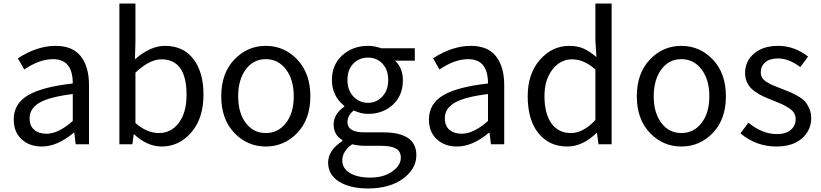

<svg xmlns="http://www.w3.org/2000/svg" viewBox="-20 -816 4644 1086"><path d="M216.8 12.7Q146.5 12.7 102.1 -28.3Q57.6 -69.3 57.6 -140.6Q57.6 -228.5 137.2 -276.4Q216.8 -324.2 391.6 -343.8Q391.6 -481.4 280.3 -481.4Q203.1 -481.4 117.2 -422.9L81.1 -486.3Q189.5 -556.6 294.9 -556.6Q390.6 -556.6 437 -497.6Q483.4 -438.5 483.4 -334V0H408.2L400.4 -65.4H397.5Q303.7 12.7 216.8 12.7ZM243.2 -59.6Q310.5 -59.6 391.6 -131.8V-284.2Q258.8 -267.6 203.1 -234.9Q147.5 -202.1 147.5 -147.5Q147.5 -103.5 173.8 -81.5Q200.2 -59.6 243.2 -59.6Z M894.5 12.7Q813.5 12.7 739.3 -55.7H736.3L728.5 0H655.3V-795.9H746.1V-578.1L743.2 -480.5Q830.1 -556.6 913.1 -556.6Q1016.6 -556.6 1073.7 -482.4Q1130.9 -408.2 1130.9 -281.2Q1130.9 -146.5 1062 -66.9Q993.2 12.7 894.5 12.7ZM879.9 -63.5Q948.2 -63.5 991.7 -121.6Q1035.2 -179.7 1035.2 -279.3Q1035.2 -480.5 892.6 -480.5Q826.2 -480.5 746.1 -405.3V-120.1Q810.5 -63.5 879.9 -63.5Z M1661.6 -64.5Q1587.9 12.7 1483.4 12.7Q1378.9 12.7 1305.2 -64.5Q1231.4 -141.6 1231.4 -271.5Q1231.4 -401.4 1305.2 -479Q1378.9 -556.6 1483.4 -556.6Q1587.9 -556.6 1661.6 -479Q1735.4 -401.4 1735.4 -271.5Q1735.4 -141.6 1661.6 -64.5ZM1370.1 -120.6Q1413.1 -63.5 1483.4 -63.5Q1553.7 -63.5 1597.7 -120.6Q1641.6 -177.7 1641.6 -271.5Q1641.6 -365.2 1597.7 -423.3Q1553.7 -481.4 1483.4 -481.4Q1413.1 -481.4 1370.1 -423.3Q1327.1 -365.2 1327.1 -271.5Q1327.1 -177.7 1370.1 -120.6Z M2061.5 250Q1960 250 1897.9 211.4Q1835.9 172.9 1835.9 103.5Q1835.9 34.2 1917 -18.6V-23.4Q1867.2 -51.8 1867.2 -112.3Q1867.2 -170.9 1927.7 -212.9V-216.8Q1857.4 -273.4 1857.4 -363.3Q1857.4 -450.2 1916.5 -503.4Q1975.6 -556.6 2061.5 -556.6Q2099.6 -556.6 2136.7 -543H2326.2V-472.7H2214.8Q2258.8 -430.7 2258.8 -361.3Q2258.8 -276.4 2202.6 -224.1Q2146.5 -171.9 2061.5 -171.9Q2021.5 -171.9 1980.5 -191.4Q1945.3 -161.1 1945.3 -126Q1945.3 -67.4 2040 -67.4H2146.5Q2335 -67.4 2335 61.5Q2335 139.6 2259.3 194.8Q2183.6 250 2061.5 250ZM2061.5 -234.4Q2109.4 -234.4 2142.6 -270Q2175.8 -305.7 2175.8 -363.3Q2175.8 -420.9 2143.6 -455.6Q2111.3 -490.2 2061.5 -490.2Q2011.7 -490.2 1978.5 -456.1Q1945.3 -421.9 1945.3 -363.3Q1945.3 -305.7 1979 -270Q2012.7 -234.4 2061.5 -234.4ZM2074.2 188.5Q2149.4 188.5 2198.2 154.3Q2247.1 120.1 2247.1 76.2Q2247.1 40 2219.7 24.4Q2192.4 8.8 2135.7 8.8H2042Q2008.8 8.8 1971.7 0Q1916 40 1916 91.8Q1916 135.7 1958.5 162.1Q2001 188.5 2074.2 188.5Z M2565.4 12.7Q2495.1 12.7 2450.7 -28.3Q2406.2 -69.3 2406.2 -140.6Q2406.2 -228.5 2485.8 -276.4Q2565.4 -324.2 2740.2 -343.8Q2740.2 -481.4 2628.9 -481.4Q2551.8 -481.4 2465.8 -422.9L2429.7 -486.3Q2538.1 -556.6 2643.6 -556.6Q2739.3 -556.6 2785.6 -497.6Q2832 -438.5 2832 -334V0H2756.8L2749 -65.4H2746.1Q2652.3 12.7 2565.4 12.7ZM2591.8 -59.6Q2659.2 -59.6 2740.2 -131.8V-284.2Q2607.4 -267.6 2551.8 -234.9Q2496.1 -202.1 2496.1 -147.5Q2496.1 -103.5 2522.5 -81.5Q2548.8 -59.6 2591.8 -59.6Z M3189.5 12.7Q3085.9 12.7 3025.4 -62.5Q2964.8 -137.7 2964.8 -271.5Q2964.8 -399.4 3034.2 -478Q3103.5 -556.6 3200.2 -556.6Q3246.1 -556.6 3280.3 -541.5Q3314.5 -526.4 3353.5 -493.2L3347.7 -586.9V-795.9H3439.5V0H3365.2L3356.4 -64.5H3354.5Q3275.4 12.7 3189.5 12.7ZM3347.7 -137.7V-422.9Q3283.2 -480.5 3215.8 -480.5Q3149.4 -480.5 3104.5 -422.4Q3059.6 -364.3 3059.6 -272.5Q3059.6 -173.8 3098.6 -118.7Q3137.7 -63.5 3209 -63.5Q3280.3 -63.5 3347.7 -137.7Z M4012.2 -64.5Q3938.5 12.7 3834 12.7Q3729.5 12.7 3655.8 -64.5Q3582 -141.6 3582 -271.5Q3582 -401.4 3655.8 -479Q3729.5 -556.6 3834 -556.6Q3938.5 -556.6 4012.2 -479Q4085.9 -401.4 4085.9 -271.5Q4085.9 -141.6 4012.2 -64.5ZM3720.7 -120.6Q3763.7 -63.5 3834 -63.5Q3904.3 -63.5 3948.2 -120.6Q3992.2 -177.7 3992.2 -271.5Q3992.2 -365.2 3948.2 -423.3Q3904.3 -481.4 3834 -481.4Q3763.7 -481.4 3720.7 -423.3Q3677.7 -365.2 3677.7 -271.5Q3677.7 -177.7 3720.7 -120.6Z M4371.1 12.7Q4257.8 12.7 4168 -61.5L4212.9 -122.1Q4292 -57.6 4374 -57.6Q4425.8 -57.6 4453.1 -81.5Q4480.5 -105.5 4480.5 -142.6Q4480.5 -162.1 4470.7 -177.7Q4460.9 -193.4 4439.5 -206.5Q4418 -219.7 4402.3 -227.1Q4386.7 -234.4 4356.4 -246.1Q4321.3 -259.8 4297.9 -270.5Q4274.4 -281.2 4248 -299.8Q4221.7 -318.4 4208 -344.7Q4194.3 -371.1 4194.3 -403.3Q4194.3 -469.7 4245.1 -513.2Q4295.9 -556.6 4381.8 -556.6Q4472.7 -556.6 4550.8 -496.1L4506.8 -436.5Q4441.4 -485.4 4381.8 -485.4Q4333 -485.4 4308.1 -463.4Q4283.2 -441.4 4283.2 -407.2Q4283.2 -389.6 4291 -376.5Q4298.8 -363.3 4316.9 -352.1Q4335 -340.8 4348.6 -335Q4362.3 -329.1 4389.6 -318.4Q4398.4 -315.4 4402.3 -313.5Q4435.5 -300.8 4451.2 -293.9Q4466.8 -287.1 4493.7 -272Q4520.5 -256.8 4533.7 -241.7Q4546.9 -226.6 4557.6 -202.1Q4568.4 -177.7 4568.4 -148.4Q4568.4 -79.1 4516.1 -33.2Q4463.9 12.7 4371.1 12.7Z"/></svg>

Font: irohakakuC Regular
Style: Regular
Weight: 400
Designer: [Source Han Sans]
Ryoko NISHIZUKA Ë•øÂ°öÊ∂ºÂ≠ê (kana & ideographs); Paul D. Hunt (Latin, Greek & Cyrillic); Wenlong ZHAN
Version: Version 1.001.20160904